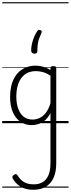

<svg xmlns="http://www.w3.org/2000/svg" viewBox="-20 -1111 638 1731"><path d="M281 600Q212 600 166.5 572.5Q121 545 95 499Q90 489 92 481Q94 473 106 465Q118 457 125.5 459Q133 461 138 470Q163 511 197 531Q231 551 286 551Q332 551 365.5 530.5Q399 510 417 468Q435 426 435 359V-92Q412 -47 382.5 -23.5Q353 0 322.5 8.5Q292 17 265 17Q210 17 166 -12Q122 -41 96.5 -98Q71 -155 71 -238Q71 -288 80.5 -331Q90 -374 109 -408.5Q128 -443 156 -467.5Q184 -492 220.5 -505.5Q257 -519 301 -519Q335 -519 368.5 -509.5Q402 -500 435 -480V-496Q435 -506 441 -510.5Q447 -515 461 -515Q475 -515 481 -510.5Q487 -506 487 -496V362Q487 441 462 494Q437 547 391 573.5Q345 600 281 600ZM274 -33Q306 -33 336.5 -47Q367 -61 392.5 -93Q418 -125 435 -181V-428Q400 -452 367 -461Q334 -470 302 -470Q270 -470 243 -460.5Q216 -451 194.5 -432Q173 -413 158 -385.5Q143 -358 135 -322Q127 -286 127 -242Q127 -180 143.5 -133Q160 -86 192.5 -59.5Q225 -33 274 -33ZM345 -839Q355 -835 356 -828.5Q357 -822 352 -809Q340 -784 332 -761.5Q324 -739 320.5 -713Q317 -687 317 -652Q317 -641 311 -634Q305 -627 291 -627Q277 -627 269 -635Q261 -643 261 -655Q261 -696 275.5 -743.5Q290 -791 313 -826Q320 -837 326.5 -840.5Q333 -844 345 -839ZM0 571H598V581H0ZM0 -20H598V0H0ZM0 -505H598V-500H0ZM0 -1091H598V-1081H0Z"/></svg>

Font: Playwrite PT Guides
Style: Regular
Weight: 400
Designer: Veronika Burian, José Scaglione
Foundry: TypeTogether
Version: Version 1.003